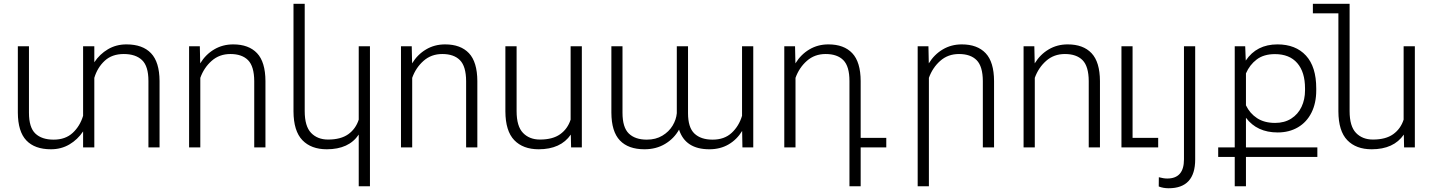

<svg xmlns="http://www.w3.org/2000/svg" viewBox="-20 -770 7492 1003"><path d="M813.5 -346.7V0H755.4V-347.2Q755.4 -424.3 721.9 -456.1Q688.5 -487.8 626.5 -487.8Q564.9 -487.8 526.9 -452.4Q488.8 -417 472.7 -363.3V0H414.1V-83.5Q385.7 -41 342.8 -15.6Q299.8 9.8 246.1 9.8Q161.6 9.8 117.7 -36.4Q73.7 -82.5 73.2 -181.6V-528.3H131.3V-181.2Q131.3 -104 164.8 -72.3Q198.2 -40.5 260.3 -40.5Q321.8 -40.5 359.9 -75.9Q397.9 -111.3 414.1 -165V-528.3H472.7V-444.8Q501 -487.3 543.9 -512.7Q586.9 -538.1 640.6 -538.1Q725.1 -538.1 769 -491.9Q813 -445.8 813.5 -346.7Z M1026.4 -363.3V0H967.8V-528.3H1023.9L1025.9 -439Q1054.2 -485.4 1098.6 -511.7Q1143.1 -538.1 1198.2 -538.1Q1279.3 -538.1 1322.8 -492.2Q1366.2 -446.3 1366.7 -346.7V0H1308.1V-346.7Q1307.6 -423.3 1275.9 -455.6Q1244.1 -487.8 1183.6 -487.8Q1126 -487.8 1085.7 -452.1Q1045.4 -416.5 1026.4 -363.3Z M1854 203.1V-66.9Q1802.7 9.8 1687 9.8Q1605.5 9.8 1559.6 -37.8Q1513.7 -85.4 1513.2 -188V-750H1571.8V-189.5Q1571.8 -110.4 1605.2 -75.7Q1638.7 -41 1693.8 -41Q1760.3 -41 1799.3 -68.8Q1838.4 -96.7 1854 -145V-528.3H1912.6V203.1Z M2133.3 -363.3V0H2074.7V-528.3H2130.9L2132.8 -439Q2161.1 -485.4 2205.6 -511.7Q2250 -538.1 2305.2 -538.1Q2386.2 -538.1 2429.7 -492.2Q2473.1 -446.3 2473.6 -346.7V0H2415V-346.7Q2414.6 -423.3 2382.8 -455.6Q2351.1 -487.8 2290.5 -487.8Q2232.9 -487.8 2192.6 -452.1Q2152.3 -416.5 2133.3 -363.3Z M2963.4 0 2961.9 -66.9Q2909.2 9.8 2793.9 9.8Q2712.4 9.8 2666.5 -37.8Q2620.6 -85.4 2620.1 -188V-528.3H2678.7V-189.5Q2678.7 -110.4 2712.2 -75.7Q2745.6 -41 2800.8 -41Q2867.2 -41 2906.2 -68.8Q2945.3 -96.7 2960.9 -145V-528.3H3019.5V0Z M3856.4 -165V-528.3H3915V0H3858.4L3856.9 -85.9Q3829.6 -41 3786.1 -15.6Q3742.7 9.8 3685.5 9.8Q3560.5 9.8 3527.3 -92.8Q3501 -45.9 3454.3 -18.1Q3407.7 9.8 3346.7 9.8Q3262.2 9.8 3218.3 -36.4Q3174.3 -82.5 3173.8 -181.6V-528.3H3231.9V-181.2Q3231.9 -104.5 3264.9 -72.5Q3297.9 -40.5 3358.9 -40.5Q3405.8 -40.5 3440.2 -61.3Q3474.6 -82 3493.7 -113.8Q3512.7 -145.5 3515.6 -178.7V-528.3H3574.2V-178.7Q3574.2 -104 3607.7 -72.3Q3641.1 -40.5 3702.6 -40.5Q3764.2 -40.5 3802.2 -75.9Q3840.3 -111.3 3856.4 -165Z M4609.9 0H4476.1V203.1H4417.5V-346.7Q4417.5 -423.3 4385.7 -455.6Q4354 -487.8 4293 -487.8Q4235.4 -487.8 4195.1 -452.1Q4154.8 -416.5 4135.7 -363.3V0H4077.1V-528.3H4133.3L4135.3 -439Q4163.6 -485.4 4208 -511.7Q4252.4 -538.1 4307.6 -538.1Q4388.7 -538.1 4432.1 -492.2Q4475.6 -446.3 4476.1 -346.7V-49.8H4609.9Z M4832.5 -363.3V203.1H4773.9V-528.3H4830.1L4832 -439Q4860.4 -485.4 4904.8 -511.7Q4949.2 -538.1 5004.4 -538.1Q5085.4 -538.1 5128.9 -492.2Q5172.4 -446.3 5172.9 -346.7V0H5114.3V-346.7Q5113.8 -423.3 5082 -455.6Q5050.3 -487.8 4989.7 -487.8Q4932.1 -487.8 4891.8 -452.1Q4851.6 -416.5 4832.5 -363.3Z M5385.7 -363.3V0H5327.1V-528.3H5383.3L5385.3 -439Q5413.6 -485.4 5458 -511.7Q5502.4 -538.1 5557.6 -538.1Q5638.7 -538.1 5682.1 -492.2Q5725.6 -446.3 5726.1 -346.7V0H5667.5V-346.7Q5667 -423.3 5635.3 -455.6Q5603.5 -487.8 5543 -487.8Q5485.4 -487.8 5445.1 -452.1Q5404.8 -416.5 5385.7 -363.3Z M6030.3 -49.8V0H5838.4V-528.3H5896.5V-49.8Z M6165 -528.3H6223.6V63Q6223.6 213.4 6085 213.4Q6056.6 213.4 6033.2 204.1L6033.7 155.8Q6058.6 162.6 6077.6 162.6Q6165 162.6 6165 63Z M6861.8 49.8H6488.8V203.1H6430.2V49.8H6343.8V0H6430.2V-528.3H6484.9L6487.8 -453.6Q6544.4 -538.1 6653.3 -538.1Q6748.5 -538.1 6802.2 -479.7Q6856 -421.4 6856 -308.1V-297.9Q6856 -231.4 6831.1 -181.6Q6806.2 -131.8 6760.5 -105Q6714.8 -78.1 6654.3 -78.1Q6546.4 -78.1 6488.8 -154.8V0H6861.8ZM6488.8 -219.7Q6509.3 -177.2 6547.1 -152.6Q6585 -127.9 6641.1 -127.9Q6689.9 -127.9 6725.3 -150.4Q6760.7 -172.9 6779.1 -211.7Q6797.4 -250.5 6797.4 -297.9V-308.1Q6797.4 -393.6 6756.8 -440.4Q6716.3 -487.3 6640.1 -487.3Q6582 -487.3 6545.2 -459.5Q6508.3 -431.6 6488.8 -386.7Z M7371.1 -528.3V0H7314.9L7313.5 -66.9Q7260.7 9.8 7145.5 9.8Q7064 9.8 7018.1 -37.8Q6972.2 -85.4 6971.7 -188V-700.2H6838.4V-750H7030.3V-189.5Q7030.3 -110.4 7063.7 -75.7Q7097.2 -41 7152.3 -41Q7218.8 -41 7257.8 -68.8Q7296.9 -96.7 7312.5 -145V-528.3Z"/></svg>

Font: Mardoto Light
Style: Regular
Weight: 400
Designer: Christian Robertson, Vahan Hovhannisyan
Foundry: Google
Version: Version 1.000